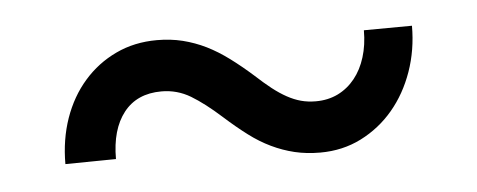

<svg xmlns="http://www.w3.org/2000/svg" viewBox="-29 -443 738 297"><g transform="rotate(-5 340.0 -294.5)"><path d="M616.7 -379.4Q616.7 -341.8 605 -308.6Q593.3 -275.4 572.3 -250.5Q551.3 -225.6 522.2 -210.9Q493.2 -196.3 458.5 -196.3Q437 -196.3 418.7 -200.7Q400.4 -205.1 383.1 -213.4Q365.7 -221.7 348.9 -234.4Q332 -247.1 313 -264.2Q287.6 -287.1 266.8 -299.6Q246.1 -312 221.7 -312Q183.6 -312 163.1 -285.9Q142.6 -259.8 142.6 -213.9L64 -212.9Q64 -251 75.4 -283.7Q86.9 -316.4 107.9 -340.3Q128.9 -364.3 157.7 -377.9Q186.5 -391.6 221.7 -391.6Q242.7 -391.6 261.5 -387Q280.3 -382.3 297.6 -373.8Q314.9 -365.2 332 -352.5Q349.1 -339.8 367.2 -323.7Q380.4 -311.5 391.8 -302.5Q403.3 -293.5 414.1 -287.6Q424.8 -281.7 435.5 -278.8Q446.3 -275.9 458.5 -275.9Q477.5 -275.9 492.9 -283.4Q508.3 -291 519.3 -304.7Q530.3 -318.4 536.1 -337.2Q542 -356 542 -378.9Z"/></g></svg>

Font: RobotoDraft
Style: Regular
Weight: 400
Designer: Google
Foundry: Google
Version: Version 2.000988-w1; 2014